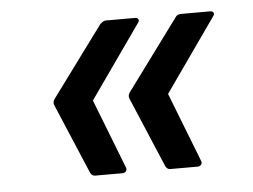

<svg xmlns="http://www.w3.org/2000/svg" viewBox="-36 -475 559 425"><g transform="rotate(-5 244.0 -263.0)"><path d="M159 -93Q153 -93 149 -100L83 -256Q80 -263 85 -270L200 -426Q207 -433 213 -433H278Q283 -433 285 -429.5Q287 -426 283 -421L169 -259L229 -105Q231 -100 228 -96.5Q225 -93 220 -93ZM326 -93Q320 -93 316 -100L250 -256Q247 -263 252 -270L367 -426Q371 -433 380 -433H445Q450 -433 452 -429.5Q454 -426 450 -421L336 -259L396 -105Q398 -100 395 -96.5Q392 -93 387 -93Z"/></g></svg>

Font: Sofia Sans Hairline
Style: Italic
Weight: 1
Italic angle: -9°
Designer: Botio Nikoltchev, Ani Petrova
Foundry: lettersoup
Version: Version 4.102